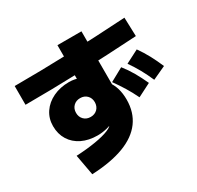

<svg xmlns="http://www.w3.org/2000/svg" viewBox="-184 -1032 1368 1330"><g transform="rotate(-30 500.0 -367.5)"><path d="M740 -218Q715 -270 688 -314Q661 -358 628 -404L734 -462Q768 -419 794.5 -373Q821 -327 846 -272ZM889 -272Q866 -325 841 -370Q816 -415 784 -461L889 -515Q921 -470 946 -423.5Q971 -377 995 -321ZM160 -85Q245 -89 314 -100.5Q383 -112 424 -129Q465 -146 465 -164V-187L500 -168Q486 -160 469 -154Q452 -148 433.5 -143.5Q415 -139 396 -136.5Q377 -134 358 -134Q287 -134 233.5 -160Q180 -186 150.5 -233.5Q121 -281 121 -344Q121 -405 153 -452.5Q185 -500 241.5 -527Q298 -554 369 -554Q393 -554 414.5 -549.5Q436 -545 481 -529L428 -495V-815H620V-345L607 -411Q631 -379 643 -339Q655 -299 655 -250Q655 -148 602.5 -76.5Q550 -5 447 34Q344 73 190 80ZM380 -269Q397 -269 410.5 -274.5Q424 -280 434 -290Q444 -300 449.5 -314Q455 -328 455 -344Q455 -377 434 -398Q413 -419 380 -419Q347 -419 326 -398Q305 -377 305 -344Q305 -311 326 -290Q347 -269 380 -269ZM30 -718Q236 -718 459.5 -725.5Q683 -733 925 -748L930 -598Q686 -583 461 -575.5Q236 -568 30 -568Z"/></g></svg>

Font: M PLUS 2 Thin Black
Style: Regular
Weight: 900
Version: Version 1.001